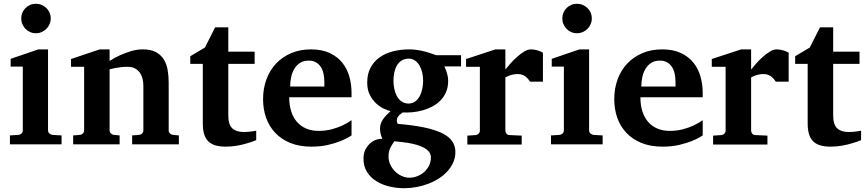

<svg xmlns="http://www.w3.org/2000/svg" viewBox="-20 -760 4558 1011"><path d="M32.2 0V-46.9L78.1 -49.8Q86.9 -50.8 93.5 -57.4Q100.1 -64 100.1 -73.2V-409.2H36.1V-450.2L182.1 -500H232.9V-73.2Q232.9 -64 240 -57.4Q247.1 -50.8 255.9 -49.8L304.2 -46.9V0ZM247.1 -663.1Q247.1 -647 241 -632.8Q234.9 -618.7 224.1 -607.9Q213.4 -597.2 199.2 -591.1Q185.1 -585 168.9 -585Q152.8 -585 138.7 -591.1Q124.5 -597.2 114.3 -607.9Q104 -618.7 97.9 -632.8Q91.8 -647 91.8 -663.1Q91.8 -679.2 97.9 -693.4Q104 -707.5 114.3 -717.8Q124.5 -728 138.7 -734.1Q152.8 -740.2 168.9 -740.2Q185.1 -740.2 199.2 -734.1Q213.4 -728 224.1 -717.8Q234.9 -707.5 241 -693.4Q247.1 -679.2 247.1 -663.1Z M675.8 0V-46.9L712.9 -49.8Q722.2 -50.8 728.5 -57.4Q734.9 -64 734.9 -73.2V-308.1Q734.9 -327.1 730.5 -345.2Q726.1 -363.3 716.3 -377.2Q706.5 -391.1 690.9 -399.7Q675.3 -408.2 652.8 -408.2Q632.3 -408.2 614.7 -406Q597.2 -403.8 584.5 -401.4Q569.3 -398.4 557.1 -395V-73.2Q557.1 -64 564 -57.4Q570.8 -50.8 580.1 -49.8L609.9 -46.9V0H365.2V-46.9L400.9 -49.8Q410.2 -50.8 416.5 -57.4Q422.9 -64 422.9 -73.2V-408.2H354V-449.2L504.9 -500H557.1V-439Q583 -456.1 612.3 -469.2Q637.2 -480.5 668.5 -490.2Q699.7 -500 731.9 -500Q774.9 -500 801.8 -485.1Q828.6 -470.2 843.3 -445.8Q857.9 -421.4 863 -390.1Q868.2 -358.9 868.2 -326.2V-73.2Q868.2 -64 875 -57.4Q881.8 -50.8 891.1 -49.8L921.9 -46.9V0Z M1329.1 -22Q1305.7 -12.2 1279.3 -4.9Q1256.8 2 1228.3 7.1Q1199.7 12.2 1168.9 12.2Q1135.7 12.2 1112.5 4.9Q1089.4 -2.4 1075 -17.8Q1060.5 -33.2 1054.2 -56.2Q1047.9 -79.1 1047.9 -110.8V-423.8H981.9V-463.9L1059.1 -509.8L1112.8 -616.2H1182.1V-487.8H1320.8V-423.8H1182.1V-151.9Q1182.1 -104 1203.1 -84.5Q1224.1 -64.9 1264.2 -64.9Q1275.9 -64.9 1287.6 -65.9Q1299.3 -66.9 1308.6 -68.4Q1319.3 -69.8 1329.1 -71.8Z M1688 -326.2Q1688 -350.1 1683.6 -371.1Q1679.2 -392.1 1669.2 -407.5Q1659.2 -422.9 1643.6 -431.9Q1627.9 -440.9 1606 -440.9Q1578.1 -440.9 1559.3 -428.5Q1540.5 -416 1529.1 -396.2Q1517.6 -376.5 1512.7 -352.1Q1507.8 -327.6 1507.8 -304.2H1688ZM1831.1 -46.9Q1805.2 -29.8 1772.9 -17.1Q1745.1 -5.9 1706.5 3.2Q1668 12.2 1620.1 12.2Q1556.2 12.2 1508.5 -7.3Q1460.9 -26.9 1429 -60.8Q1397 -94.7 1381.1 -140.1Q1365.2 -185.5 1365.2 -237.8Q1365.2 -294.4 1383.1 -342.5Q1400.9 -390.6 1433.8 -425.5Q1466.8 -460.4 1513.4 -480.2Q1560.1 -500 1617.2 -500Q1675.8 -500 1716.6 -480.7Q1757.3 -461.4 1782.7 -429.4Q1808.1 -397.5 1819.6 -356.4Q1831.1 -315.4 1831.1 -272V-248H1502.9Q1502.9 -207 1513.2 -174.3Q1523.4 -141.6 1543.2 -118.7Q1563 -95.7 1591.8 -83.3Q1620.6 -70.8 1657.2 -70.8Q1695.3 -70.8 1726.8 -79.3Q1758.3 -87.9 1781.7 -98.6Q1808.6 -111.3 1831.1 -127Z M2249 68.8Q2249 51.3 2238.3 38.6Q2227.5 25.9 2210.4 16.8Q2193.4 7.8 2171.9 2Q2150.4 -3.9 2128.9 -7.6Q2107.4 -11.2 2088.4 -12.9Q2069.3 -14.6 2056.6 -16.1Q2051.8 -8.8 2046.4 -1Q2041 6.8 2036.4 16.1Q2031.7 25.4 2028.8 36.9Q2025.9 48.3 2025.9 62Q2025.4 85.9 2035.2 106.7Q2044.9 127.4 2060.5 142.8Q2076.2 158.2 2095.9 167Q2115.7 175.8 2135.7 175.8Q2155.8 175.8 2176 168.2Q2196.3 160.6 2212.4 146.7Q2228.5 132.8 2238.8 113Q2249 93.3 2249 68.8ZM2208 -335.9Q2208 -356.4 2203.4 -377.2Q2198.7 -397.9 2189.2 -414.3Q2179.7 -430.7 2165.5 -440.9Q2151.4 -451.2 2132.8 -451.2Q2110.4 -451.2 2094.7 -441.2Q2079.1 -431.2 2069.6 -414.6Q2060.1 -397.9 2055.9 -377.2Q2051.8 -356.4 2051.8 -335Q2051.8 -313 2056.4 -291.3Q2061 -269.5 2070.6 -252.7Q2080.1 -235.8 2095.2 -225.3Q2110.4 -214.8 2130.9 -214.8Q2151.4 -214.8 2165.8 -225.3Q2180.2 -235.8 2189.7 -253.2Q2199.2 -270.5 2203.6 -292.2Q2208 -314 2208 -335.9ZM2319.8 -410.2Q2325.2 -399.4 2329.6 -387.2Q2333.5 -376.5 2336.7 -363Q2339.8 -349.6 2339.8 -334Q2339.8 -300.3 2328.6 -274.7Q2317.4 -249 2298.6 -230.2Q2279.8 -211.4 2255.4 -198.7Q2231 -186 2204.3 -178.7Q2177.7 -171.4 2150.9 -168.9Q2124 -166.5 2100.6 -168Q2091.8 -162.1 2084.7 -155.8Q2077.6 -149.4 2073.7 -142.3Q2069.8 -135.3 2069.6 -127Q2069.3 -118.7 2073.7 -107.9Q2155.8 -101.1 2213.6 -88.9Q2271.5 -76.7 2308.1 -58.6Q2344.7 -40.5 2361.3 -15.9Q2377.9 8.8 2377.9 40Q2377.9 68.8 2366.9 94.2Q2356 119.6 2336.9 140.9Q2317.9 162.1 2292 179Q2266.1 195.8 2236.1 207.3Q2206.1 218.8 2173.3 224.9Q2140.6 231 2107.9 231Q2068.4 231 2030 221.9Q1991.7 212.9 1961.4 193.8Q1931.2 174.8 1912.6 145.5Q1894 116.2 1894 76.2Q1894 44.9 1905.8 24.2Q1917.5 3.4 1933.6 -9Q1949.7 -21.5 1966.6 -25.9Q1983.4 -30.3 1993.7 -28.8Q1986.8 -42.5 1983.9 -57.4Q1981 -72.3 1981 -82Q1981 -94.7 1984.4 -106.2Q1987.8 -117.7 1994.6 -128.7Q2001.5 -139.6 2012 -150.9Q2022.5 -162.1 2036.6 -174.8Q2023.4 -177.7 2002.7 -187Q1981.9 -196.3 1962.2 -214.1Q1942.4 -231.9 1928 -259Q1913.6 -286.1 1913.6 -325.2Q1913.6 -370.1 1930.9 -403.1Q1948.2 -436 1978.3 -457.5Q2008.3 -479 2048.6 -489.5Q2088.9 -500 2134.8 -500Q2158.2 -500 2179 -496.6Q2199.7 -493.2 2217.5 -488.5Q2235.4 -483.9 2250.2 -478.5Q2265.1 -473.1 2277.8 -469.2H2407.7V-410.2Z M2771 -330.1Q2767.6 -335 2762.5 -341.8Q2757.3 -348.6 2749.8 -355Q2742.2 -361.3 2731.4 -365.7Q2720.7 -370.1 2706.1 -370.1Q2691.9 -370.1 2679.7 -367.2Q2667.5 -364.3 2659.2 -360.8Q2648.9 -356.9 2641.1 -352.1V-71.8Q2641.1 -63 2647.2 -55.9Q2653.3 -48.8 2663.1 -48.8L2727.1 -45.9V1H2440.9V-45.9L2484.9 -48.8Q2494.1 -49.8 2500.5 -56.4Q2506.8 -63 2506.8 -71.8V-408.2H2434.1V-449.2L2588.9 -500H2641.1V-394Q2650.4 -405.8 2666.3 -423.8Q2682.1 -441.9 2700.7 -458.7Q2719.2 -475.6 2739 -487.8Q2758.8 -500 2775.9 -500Q2784.7 -500 2793.9 -498.5Q2803.2 -497.1 2811.8 -494.4Q2820.3 -491.7 2827.4 -488.5Q2834.5 -485.4 2838.9 -481.9V-330.1Z M2881.3 0V-46.9L2927.2 -49.8Q2936 -50.8 2942.6 -57.4Q2949.2 -64 2949.2 -73.2V-409.2H2885.3V-450.2L3031.2 -500H3082V-73.2Q3082 -64 3089.1 -57.4Q3096.2 -50.8 3105 -49.8L3153.3 -46.9V0ZM3096.2 -663.1Q3096.2 -647 3090.1 -632.8Q3084 -618.7 3073.2 -607.9Q3062.5 -597.2 3048.3 -591.1Q3034.2 -585 3018.1 -585Q3002 -585 2987.8 -591.1Q2973.6 -597.2 2963.4 -607.9Q2953.1 -618.7 2947 -632.8Q2940.9 -647 2940.9 -663.1Q2940.9 -679.2 2947 -693.4Q2953.1 -707.5 2963.4 -717.8Q2973.6 -728 2987.8 -734.1Q3002 -740.2 3018.1 -740.2Q3034.2 -740.2 3048.3 -734.1Q3062.5 -728 3073.2 -717.8Q3084 -707.5 3090.1 -693.4Q3096.2 -679.2 3096.2 -663.1Z M3537.1 -326.2Q3537.1 -350.1 3532.7 -371.1Q3528.3 -392.1 3518.3 -407.5Q3508.3 -422.9 3492.7 -431.9Q3477.1 -440.9 3455.1 -440.9Q3427.2 -440.9 3408.4 -428.5Q3389.6 -416 3378.2 -396.2Q3366.7 -376.5 3361.8 -352.1Q3356.9 -327.6 3356.9 -304.2H3537.1ZM3680.2 -46.9Q3654.3 -29.8 3622.1 -17.1Q3594.2 -5.9 3555.7 3.2Q3517.1 12.2 3469.2 12.2Q3405.3 12.2 3357.7 -7.3Q3310.1 -26.9 3278.1 -60.8Q3246.1 -94.7 3230.2 -140.1Q3214.4 -185.5 3214.4 -237.8Q3214.4 -294.4 3232.2 -342.5Q3250 -390.6 3283 -425.5Q3315.9 -460.4 3362.5 -480.2Q3409.2 -500 3466.3 -500Q3524.9 -500 3565.7 -480.7Q3606.4 -461.4 3631.8 -429.4Q3657.2 -397.5 3668.7 -356.4Q3680.2 -315.4 3680.2 -272V-248H3352.1Q3352.1 -207 3362.3 -174.3Q3372.6 -141.6 3392.3 -118.7Q3412.1 -95.7 3440.9 -83.3Q3469.7 -70.8 3506.3 -70.8Q3544.4 -70.8 3575.9 -79.3Q3607.4 -87.9 3630.9 -98.6Q3657.7 -111.3 3680.2 -127Z M4064.9 -330.1Q4061.5 -335 4056.4 -341.8Q4051.3 -348.6 4043.7 -355Q4036.1 -361.3 4025.4 -365.7Q4014.6 -370.1 4000 -370.1Q3985.8 -370.1 3973.6 -367.2Q3961.4 -364.3 3953.1 -360.8Q3942.9 -356.9 3935.1 -352.1V-71.8Q3935.1 -63 3941.2 -55.9Q3947.3 -48.8 3957 -48.8L4021 -45.9V1H3734.9V-45.9L3778.8 -48.8Q3788.1 -49.8 3794.4 -56.4Q3800.8 -63 3800.8 -71.8V-408.2H3728V-449.2L3882.8 -500H3935.1V-394Q3944.3 -405.8 3960.2 -423.8Q3976.1 -441.9 3994.6 -458.7Q4013.2 -475.6 4033 -487.8Q4052.7 -500 4069.8 -500Q4078.6 -500 4087.9 -498.5Q4097.2 -497.1 4105.7 -494.4Q4114.3 -491.7 4121.3 -488.5Q4128.4 -485.4 4132.8 -481.9V-330.1Z M4514.2 -22Q4490.7 -12.2 4464.4 -4.9Q4441.9 2 4413.3 7.1Q4384.8 12.2 4354 12.2Q4320.8 12.2 4297.6 4.9Q4274.4 -2.4 4260 -17.8Q4245.6 -33.2 4239.3 -56.2Q4232.9 -79.1 4232.9 -110.8V-423.8H4167V-463.9L4244.1 -509.8L4297.9 -616.2H4367.2V-487.8H4505.9V-423.8H4367.2V-151.9Q4367.2 -104 4388.2 -84.5Q4409.2 -64.9 4449.2 -64.9Q4460.9 -64.9 4472.7 -65.9Q4484.4 -66.9 4493.7 -68.4Q4504.4 -69.8 4514.2 -71.8Z"/></svg>

Font: Charis SIL Viet
Style: Bold
Weight: 700
Foundry: SIL International
Version: Version 5.000